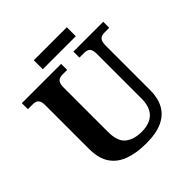

<svg xmlns="http://www.w3.org/2000/svg" viewBox="-223 -1016 1193 1193"><g transform="rotate(-45 373.5 -420.0)"><path d="M387 10Q300 10 238 -13Q176 -36 143 -86Q110 -136 110 -218V-600Q110 -627 103 -640Q96 -653 84.5 -657Q73 -661 59 -661H16V-714H361V-661H319Q305 -661 293.5 -656.5Q282 -652 275 -638.5Q268 -625 268 -596V-210Q268 -126 308.5 -93.5Q349 -61 417 -61Q462 -61 494.5 -76.5Q527 -92 544.5 -124.5Q562 -157 562 -208V-600Q562 -627 555 -640Q548 -653 536.5 -657Q525 -661 511 -661H469V-714H731V-661H688Q674 -661 662.5 -656.5Q651 -652 644 -638.5Q637 -625 637 -596V-206Q637 -139 611 -90.5Q585 -42 530 -16Q475 10 387 10ZM257 -771V-850H547V-771Z"/></g></svg>

Font: Noto Serif Tamil
Style: Bold
Weight: 700
Designer: Indian Type Foundry, Tom Grace, and the Monotype Design Team
Foundry: Monotype Imaging Inc.
Version: Version 2.003